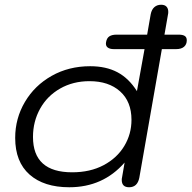

<svg xmlns="http://www.w3.org/2000/svg" viewBox="-20 -779 807 809"><path d="M767 -609Q767 -592 755.5 -582Q744 -572 722 -572H662L567 -30Q559 10 524 10Q493 10 493 -21Q493 -27 494 -30L505 -94Q414 10 272 10Q165 10 104.5 -43.5Q44 -97 44 -198Q44 -280 85 -349.5Q126 -419 198 -459.5Q270 -500 360 -500Q427 -500 475 -474.5Q523 -449 557 -395L589 -572H460Q442 -572 433 -579.5Q424 -587 427 -602Q430 -619 441 -626Q452 -633 471 -633H600L615 -719Q619 -739 630.5 -749Q642 -759 659 -759Q674 -759 681.5 -751Q689 -743 689 -729Q689 -722 688 -719L673 -633H733Q750 -633 758.5 -627.5Q767 -622 767 -609ZM534 -274Q534 -351 486 -394Q438 -437 357 -437Q288 -437 233.5 -406Q179 -375 149 -321Q119 -267 119 -202Q119 -53 284 -53Q360 -53 416.5 -83Q473 -113 503.5 -163.5Q534 -214 534 -274Z"/></svg>

Font: Kodchasan
Style: Italic
Weight: 400
Italic angle: -10°
Version: Version 1.000; ttfautohint (v1.6)